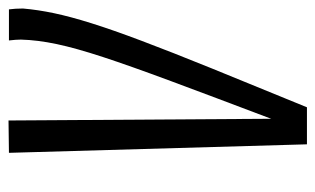

<svg xmlns="http://www.w3.org/2000/svg" viewBox="-165 -576 741 451"><g transform="rotate(-90 205.5 -350.5)"><path d="M179 0H92L72 -700L148 -701L152 -84Q205 -224 240.5 -319.5Q276 -415 297 -479Q318 -543 327.5 -588Q337 -633 338 -672Q338 -683 336 -700H409Q411 -685 411 -667Q408 -632 400 -594Q392 -556 376.5 -506.5Q361 -457 335 -388Q309 -319 270.5 -224Q232 -129 179 0Z"/></g></svg>

Font: Georama Condensed
Style: Italic
Weight: 400
Width: 3
Italic angle: -9°
Designer: Jean-Baptiste Levee
Foundry: Production Type
Version: Version 1.000